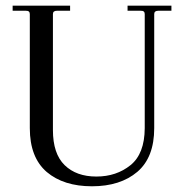

<svg xmlns="http://www.w3.org/2000/svg" viewBox="-20 -650 644 682"><path d="M588.9 -629.9V-611.8H542Q527.8 -611.8 527.8 -600.1V-194.8Q527.8 -90.8 467.8 -39.6Q407.2 11.7 306.6 11.7Q206.1 11.7 146 -39.1Q85.9 -90.8 85.9 -194.8V-600.1Q85.9 -612.3 71.8 -611.8H24.9V-629.9H229V-611.8H182.1Q168 -611.8 168 -600.1V-188Q168 -104 209.5 -63.5Q251 -22.9 322.3 -22.9Q393.6 -22.9 443.8 -63.5Q493.7 -104 494.1 -194.8V-600.1Q494.1 -612.3 480 -611.8H433.1V-629.9Z"/></svg>

Font: Arapey-Regular
Style: Regular
Weight: 400
Designer: Eduardo Rodriguez Tunni
Foundry: Eduardo Rodriguez Tunni
Version: Version 1.002